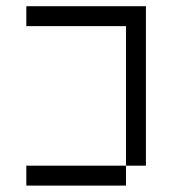

<svg xmlns="http://www.w3.org/2000/svg" viewBox="-20 -582 540 602"><path d="M375 -62.5H62.5V0H375ZM375 -62.5H437.5Q437.5 -62.5 437.5 -562.5H62.5V-500H375Z"/></svg>

Font: BFUnifontExMono
Style: Regular
Weight: 500
Version: Version 15.0.06